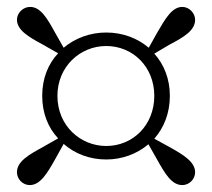

<svg xmlns="http://www.w3.org/2000/svg" viewBox="-20 -641 613 555"><path d="M146 -364C146 -448 211 -508 287 -508C364 -508 426 -448 426 -364C426 -279 364 -219 287 -219C213 -219 146 -277 146 -364ZM102 -364C102 -314 119 -272 148 -241L104 -216C62 -193 29 -174 29 -143C29 -123 46 -106 66 -106C96 -106 116 -139 139 -180L164 -225C197 -196 240 -180 287 -180C333 -180 376 -196 409 -224L434 -180C457 -139 476 -106 507 -106C527 -106 544 -123 544 -143C544 -173 511 -193 470 -216L426 -240C454 -272 471 -314 471 -364C471 -413 454 -455 426 -486L470 -512C512 -534 544 -553 544 -584C544 -603 527 -621 507 -621C477 -621 458 -587 434 -546L410 -503C377 -531 334 -547 287 -547C241 -547 197 -531 164 -503L139 -547C116 -589 97 -621 67 -621C47 -621 29 -604 29 -584C29 -554 63 -534 104 -512L148 -487C119 -456 102 -414 102 -364Z"/></svg>

Font: Noto Serif SC SemiBold
Style: Regular
Weight: 600
Designer: Ryoko NISHIZUKA 西塚涼子 (kana & ideographs); Frank Grießhammer (Latin, Greek & Cyrillic); Wenlong ZHANG 张文龙 (bopomofo); San
Foundry: Adobe
Version: Version 2.001;hotconv 1.1.0;makeotfexe 2.6.0